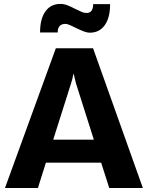

<svg xmlns="http://www.w3.org/2000/svg" viewBox="-20 -942 743 962"><path d="M269 -779.3H180.7Q180.7 -847.2 207.5 -884.8Q234.4 -922.4 282.7 -922.4Q299.8 -922.4 317.1 -915.8Q334.5 -909.2 357.9 -897Q379.4 -886.2 390.9 -881.6Q402.3 -877 413.6 -877Q446.8 -877 446.8 -921.4H531.7Q531.7 -853.5 504.9 -815.9Q478 -778.3 430.7 -778.3Q415.5 -778.3 398.2 -785.2Q380.9 -792 356 -804.2Q353 -805.7 341.3 -811.3Q329.6 -816.9 321.5 -819.6Q313.5 -822.3 308.1 -822.3Q269 -822.3 269 -779.3ZM486.8 -127H210L169.9 0H4.9L259.8 -700.2H446.3L695.8 0H527.3ZM450.2 -242.2 360.8 -523.9Q358.9 -531.7 355.5 -545.7Q352.1 -559.6 349.6 -570.8H347.7Q346.7 -563.5 342.3 -545.9Q337.9 -528.3 335.9 -523.9L246.6 -242.2Z"/></svg>

Font: Selawik
Style: Bold
Weight: 700
Designer: Aaron Bell
Foundry: Microsoft Corporation
Version: Version 1.01